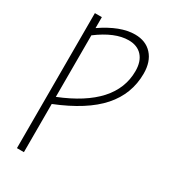

<svg xmlns="http://www.w3.org/2000/svg" viewBox="-229 -845 1027 1170"><g transform="rotate(30 284.0 -260.0)"><path d="M137 -119V220H88V-730H137V-653Q264 -740 366 -740Q442 -740 486 -691.5Q530 -643 530 -559Q530 -416 434.5 -308Q339 -200 137 -119ZM137 -169Q479 -306 479 -547Q479 -615 445 -652.5Q411 -690 350 -690Q254 -690 137 -602Z"/></g></svg>

Font: M PLUS 1p Light
Style: Regular
Weight: 300
Version: Version 1.061